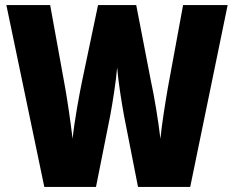

<svg xmlns="http://www.w3.org/2000/svg" viewBox="-20 -734 919 754"><path d="M874 -714H699L639 -388C629 -330 615 -243 610 -189C602 -258 585 -361 573 -414L515 -714H365L302 -414C292 -365 273 -264 265 -189C258 -251 244 -344 236 -389L177 -714H5L154 0H357L413 -281C422 -329 436 -417 440 -469C445 -408 458 -330 467 -280L522 0H727Z"/></svg>

Font: Noto Sans Arabic UI Cn Bk
Style: Regular
Weight: 900
Width: 3
Designer: Monotype Design Team, Nadine Chahine and Nizar Qandah
Foundry: Monotype Imaging Inc.
Version: Version 2.010